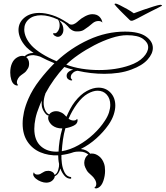

<svg xmlns="http://www.w3.org/2000/svg" viewBox="-20 -788 922 1069"><path d="M625 -768Q629 -768 647.5 -759Q666 -750 688 -737.5Q710 -725 725 -714Q748 -723 778.5 -733.5Q809 -744 835 -752Q861 -760 870 -761Q875 -762 879 -760Q883 -758 882 -756Q881 -755 863 -746Q845 -737 823 -726Q801 -715 788 -708Q766 -696 745.5 -685.5Q725 -675 718 -673Q712 -672 707 -673Q703 -675 691.5 -687Q680 -699 666 -712Q660 -718 648 -730Q636 -742 626.5 -753Q617 -764 617 -765Q619 -768 625 -768ZM515 261Q511 261 509 260Q507 259 505 258Q516 250 516 236Q516 224 508.5 211.5Q501 199 493 192Q484 184 473.5 174Q463 164 455 145Q449 133 449 119Q449 105 455 92.5Q461 80 472 73Q465 66 452.5 61Q440 56 426 56H417Q403 56 391 59Q374 65 356.5 69Q339 73 322 75Q321 93 324.5 121.5Q328 150 340 173Q352 196 376 198V207Q354 208 339 190.5Q324 173 316 150Q313 163 305.5 175Q298 187 285 193Q284 206 271 217.5Q258 229 237 229Q224 229 208 223Q192 217 180 207Q168 197 165 186V183Q165 174 169 172Q171 179 176.5 181.5Q182 184 188 184Q201 184 210 177Q217 173 226 168Q235 163 250 163Q261 163 271 169Q281 175 284 186Q298 179 304 158.5Q310 138 309 125Q306 111 305 98.5Q304 86 304 77Q250 79 205 60Q160 41 133 0.5Q106 -40 106 -100Q106 -130 113.5 -164.5Q121 -199 138 -238Q161 -291 200.5 -342Q240 -393 283 -436Q263 -444 242.5 -453.5Q222 -463 203 -473Q185 -479 167 -481Q140 -481 126 -470Q134 -464 138 -454.5Q142 -445 142 -434Q142 -417 135 -406Q126 -390 115.5 -382.5Q105 -375 97 -369Q89 -364 81.5 -352.5Q74 -341 74 -330Q74 -321 81 -314Q79 -312 74 -312Q69 -312 62 -316Q49 -324 43 -343.5Q37 -363 37 -384Q37 -414 47 -436Q56 -456 72.5 -466.5Q89 -477 104 -477Q108 -477 111 -476.5Q114 -476 117 -475Q137 -493 164 -493H167Q141 -511 127 -525Q104 -550 93.5 -574.5Q83 -599 83 -621Q83 -662 115 -689Q147 -716 199 -716Q232 -716 271.5 -703.5Q311 -691 354 -662Q357 -662 364 -655Q369 -651 378 -651Q389 -651 399.5 -658Q410 -665 417 -672Q432 -686 454 -697.5Q476 -709 494 -709Q520 -709 534 -694.5Q548 -680 550 -662Q544 -671 528 -671Q512 -671 498 -660.5Q484 -650 473 -640Q460 -630 446.5 -621.5Q433 -613 412 -613Q408 -613 404.5 -613Q401 -613 396 -614Q386 -616 375.5 -623.5Q365 -631 358 -641Q353 -646 347 -652Q341 -658 339 -659Q332 -664 324.5 -668Q317 -672 310 -675Q313 -672 314 -670Q333 -649 333 -623Q333 -606 324 -594.5Q315 -583 302 -583Q293 -583 283 -590Q276 -595 276 -600Q276 -605 283 -603Q291 -601 299 -610Q307 -619 310 -631Q311 -635 311.5 -639.5Q312 -644 312 -648Q312 -656 310 -664Q308 -672 303 -679Q251 -703 209 -703Q166 -703 140.5 -681Q115 -659 115 -624Q115 -603 125 -580Q135 -557 157 -533Q178 -511 213 -489Q248 -467 295 -447Q374 -521 473 -566.5Q572 -612 676 -612Q754 -612 792.5 -585Q831 -558 831 -521Q831 -489 801.5 -456Q772 -423 712 -401Q678 -388 639.5 -382.5Q601 -377 561 -377Q486 -377 412 -394Q403 -393 396 -389.5Q389 -386 385 -381Q374 -372 374 -358Q374 -352 378 -348Q383 -344 382 -342Q381 -340 377 -340Q370 -340 360.5 -346.5Q351 -353 351 -366Q351 -379 362 -388Q373 -397 388 -400Q375 -403 362 -407Q349 -411 338 -415Q309 -384 282 -346.5Q255 -309 233 -268Q233 -267 232.5 -266.5Q232 -266 232 -264Q228 -253 225.5 -240.5Q223 -228 223 -216Q223 -195 230.5 -177Q238 -159 250 -153L254 -151Q260 -160 270.5 -164.5Q281 -169 292 -169Q305 -169 313 -165Q327 -160 335 -153Q343 -146 350 -138Q360 -161 371.5 -182.5Q383 -204 397 -222Q429 -263 463.5 -281.5Q498 -300 528 -300Q569 -300 595.5 -272Q622 -244 622 -200Q622 -177 613 -149.5Q604 -122 584 -93Q556 -53 516.5 -17.5Q477 18 431 41L432 42Q463 45 483 68Q485 67 488 67Q491 67 493 67Q512 67 531 81.5Q550 96 559 122Q565 138 565 163Q565 191 555.5 219Q546 247 528 257Q520 261 515 261ZM531 -398Q626 -398 701 -424Q751 -441 778 -469.5Q805 -498 805 -525Q805 -551 776.5 -571.5Q748 -592 687 -592Q648 -592 600.5 -576.5Q553 -561 505 -536Q457 -511 416 -482.5Q375 -454 349 -428Q388 -413 435 -405.5Q482 -398 531 -398ZM324 54Q371 46 416.5 20.5Q462 -5 500.5 -41Q539 -77 564 -116Q580 -140 587 -162.5Q594 -185 594 -204Q594 -239 574.5 -261Q555 -283 523 -283Q498 -283 468 -266Q438 -249 409 -210Q380 -170 362 -127Q375 -117 390 -117Q403 -117 409 -126Q412 -123 412 -118Q412 -99 390.5 -88.5Q369 -78 344 -74Q335 -43 330.5 -10.5Q326 22 324 54ZM306 56Q307 28 312 -5.5Q317 -39 327 -73Q308 -73 296 -77Q271 -85 258 -104Q245 -123 249 -139Q249 -141 251 -145H250Q240 -145 228 -162Q216 -179 213 -197Q212 -201 212 -210Q212 -215 212 -220Q212 -225 213 -229Q209 -221 205.5 -212.5Q202 -204 199 -196Q184 -160 177.5 -128.5Q171 -97 171 -71Q171 -5 209 27.5Q247 60 306 56Z"/></svg>

Font: Fleur De Leah
Style: Regular
Weight: 400
Designer: Robert E. Leuschke
Foundry: Robert E. Leuschke
Version: Version 1.010; ttfautohint (v1.8.3)